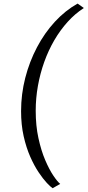

<svg xmlns="http://www.w3.org/2000/svg" viewBox="-20 -866 476 1043"><path d="M94.5 -262.5Q94.5 -354.5 117.2 -443Q140 -531.5 181 -609.2Q222 -687 278.2 -748Q334.5 -809 401.5 -846.5L435.5 -822.5Q388 -792 347.8 -747.5Q307.5 -703 275.2 -647.8Q243 -592.5 220.5 -529.8Q198 -467 186 -399.8Q174 -332.5 174 -264.5Q174 -183 188.8 -115.5Q203.5 -48 225.5 3.5Q247.5 55 269.8 88Q292 121 307 133L266 156.5Q255 149.5 234.5 127.8Q214 106 190 70.2Q166 34.5 144.2 -14.8Q122.5 -64 108.5 -126Q94.5 -188 94.5 -262.5Z"/></svg>

Font: Merriweather 28pt Light
Style: Italic
Weight: 300
Italic angle: -7.8°
Version: Version 2.101